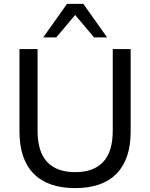

<svg xmlns="http://www.w3.org/2000/svg" viewBox="-20 -957 771 986"><path d="M366 9Q226 9 153 -65Q80 -139 80 -282V-705H173V-285Q173 -178 222 -125.5Q271 -73 366 -73Q461 -73 510 -125.5Q559 -178 559 -285V-705H651V-282Q651 -139 578.5 -65Q506 9 366 9ZM202 -765 324 -937H408L530 -765H463L366 -880L269 -765Z"/></svg>

Font: Nunito Sans 12pt Medium
Style: Regular
Weight: 500
Designer: Vernon Adams
Foundry: Vernon Adams
Version: Version 3.101;gftools[0.9.27]